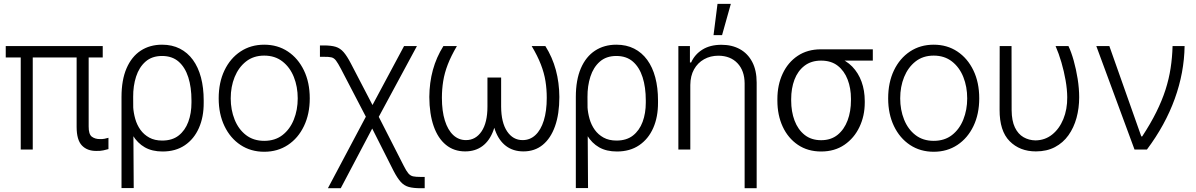

<svg xmlns="http://www.w3.org/2000/svg" viewBox="-20 -789 6311 1013"><path d="M522 -545.9V-485.8H10.3V-545.9ZM152.8 -545.9V0H89.4V-545.9ZM384.3 -545.9H447.8V-122.1Q447.3 -80.6 464.8 -67.6Q482.4 -54.7 508.3 -55.2Q519.5 -54.7 531.5 -56.9Q543.5 -59.1 552.2 -62V-2.4Q540.5 1 524.9 4.4Q509.3 7.8 488.3 7.3Q440.4 7.8 412.4 -21.2Q384.3 -50.3 384.3 -119.6Z M621.1 203.1V-276.9Q621.1 -367.2 647.7 -428.7Q674.3 -490.2 722.4 -521.7Q770.5 -553.2 835 -553.2Q887.7 -553.2 928.7 -532.5Q969.7 -511.7 997.8 -473.1Q1025.9 -434.6 1040.3 -380.4Q1054.7 -326.2 1054.7 -259.3V-247.6Q1055.2 -171.9 1029.5 -113.8Q1003.9 -55.7 955.3 -22.7Q906.7 10.3 837.9 10.3Q782.7 10.3 744.1 -11.7Q705.6 -33.7 680.4 -75.2Q655.3 -116.7 641.1 -174.3L682.6 -225.1Q684.6 -193.4 693.6 -161.6Q702.6 -129.9 720.9 -104.2Q739.3 -78.6 767.6 -63Q795.9 -47.4 835.9 -47.4Q888.7 -47.4 922.6 -74Q956.5 -100.6 973.4 -146Q990.2 -191.4 990.2 -247.6V-259.3Q990.2 -328.6 973.4 -381.3Q956.5 -434.1 922.4 -463.9Q888.2 -493.7 835 -493.7Q781.7 -493.7 747.8 -463.9Q713.9 -434.1 698 -384.8Q682.1 -335.4 682.6 -277.3L685.5 203.1Z M1374 11.7Q1303.2 11.7 1249 -24.2Q1194.8 -60.1 1164.3 -123.8Q1133.8 -187.5 1133.8 -270Q1133.8 -354 1164.3 -417.7Q1194.8 -481.4 1249 -517.3Q1303.2 -553.2 1374 -553.2Q1444.8 -553.2 1498.8 -517.3Q1552.7 -481.4 1583.5 -417.7Q1614.3 -354 1614.3 -270Q1614.3 -187.5 1583.7 -123.8Q1553.2 -60.1 1499 -24.2Q1444.8 11.7 1374 11.7ZM1374 -45.9Q1431.2 -45.9 1470.5 -76.4Q1509.8 -106.9 1530.3 -158.2Q1550.8 -209.5 1550.8 -270Q1550.8 -331.5 1530.3 -382.8Q1509.8 -434.1 1470.2 -464.8Q1430.7 -495.6 1374 -495.6Q1317.4 -495.6 1278.1 -464.6Q1238.8 -433.6 1218 -382.6Q1197.3 -331.5 1197.3 -270Q1197.3 -209.5 1217.8 -158.2Q1238.3 -106.9 1277.8 -76.4Q1317.4 -45.9 1374 -45.9Z M1710 204.1 1928.7 -208H1960.4L2109.9 85.4Q2123.5 112.8 2134.3 125.5Q2145 138.2 2159.4 141.4Q2173.8 144.5 2200.2 144.5H2220.7V204.1H2200.2Q2161.6 204.1 2137.2 197.5Q2112.8 190.9 2094.7 171.1Q2076.7 151.4 2056.6 112.8L1943.8 -110.8L1777.8 204.1ZM1919.9 -154.8 1778.8 -425.8Q1763.2 -455.6 1752.9 -469.2Q1742.7 -482.9 1729 -486.3Q1715.3 -489.7 1688.5 -489.3H1668V-549.3H1688.5Q1727.5 -549.3 1751.2 -542Q1774.9 -534.7 1793 -513.9Q1811 -493.2 1831.5 -453.6L1945.3 -234.9L2111.8 -545.9H2179.7L1968.8 -154.8Z M2319.3 -545.9H2390.6Q2359.9 -493.7 2342.5 -448.7Q2325.2 -403.8 2318.4 -361.1Q2311.5 -318.4 2311.5 -272.9Q2311.5 -203.1 2327.1 -153.1Q2342.8 -103 2371.3 -76.4Q2399.9 -49.8 2438.5 -49.8Q2489.7 -49.8 2520.8 -95.9Q2551.8 -142.1 2551.8 -226.6V-379.9H2603.5V-235.8Q2603.5 -157.2 2583.7 -102.3Q2564 -47.4 2526.1 -18.8Q2488.3 9.8 2434.1 9.8Q2375 9.8 2332.8 -24.7Q2290.5 -59.1 2268.1 -123.3Q2245.6 -187.5 2245.1 -277.3Q2245.6 -353 2263.9 -419.9Q2282.2 -486.8 2319.3 -545.9ZM2785.2 -545.9H2857.4Q2894.5 -486.8 2912.6 -419.9Q2930.7 -353 2931.2 -277.3Q2931.2 -187.5 2908.4 -123.3Q2885.7 -59.1 2843.5 -24.7Q2801.3 9.8 2741.7 9.8Q2687.5 9.8 2649.7 -18.8Q2611.8 -47.4 2592 -102.3Q2572.3 -157.2 2572.3 -235.8V-379.9H2624V-226.6Q2624.5 -142.1 2655.5 -95.9Q2686.5 -49.8 2737.3 -49.8Q2776.4 -49.8 2804.9 -76.4Q2833.5 -103 2849.1 -153.1Q2864.7 -203.1 2864.7 -272.9Q2864.7 -318.4 2857.9 -361.1Q2851.1 -403.8 2833.7 -448.7Q2816.4 -493.7 2785.2 -545.9Z M3018.1 203.1V-276.9Q3018.1 -367.2 3044.7 -428.7Q3071.3 -490.2 3119.4 -521.7Q3167.5 -553.2 3231.9 -553.2Q3284.7 -553.2 3325.7 -532.5Q3366.7 -511.7 3394.8 -473.1Q3422.9 -434.6 3437.3 -380.4Q3451.7 -326.2 3451.7 -259.3V-247.6Q3452.1 -171.9 3426.5 -113.8Q3400.9 -55.7 3352.3 -22.7Q3303.7 10.3 3234.9 10.3Q3179.7 10.3 3141.1 -11.7Q3102.5 -33.7 3077.4 -75.2Q3052.2 -116.7 3038.1 -174.3L3079.6 -225.1Q3081.5 -193.4 3090.6 -161.6Q3099.6 -129.9 3117.9 -104.2Q3136.2 -78.6 3164.6 -63Q3192.9 -47.4 3232.9 -47.4Q3285.6 -47.4 3319.6 -74Q3353.5 -100.6 3370.4 -146Q3387.2 -191.4 3387.2 -247.6V-259.3Q3387.2 -328.6 3370.4 -381.3Q3353.5 -434.1 3319.3 -463.9Q3285.2 -493.7 3231.9 -493.7Q3178.7 -493.7 3144.8 -463.9Q3110.8 -434.1 3095 -384.8Q3079.1 -335.4 3079.6 -277.3L3082.5 203.1Z M3622.1 -340.8V0H3559.1V-545.9H3620.1V-459.5H3626.5Q3645.5 -502 3686 -527.3Q3726.6 -552.7 3786.6 -552.7Q3841.8 -552.7 3883.5 -529.8Q3925.3 -506.8 3948.7 -462.4Q3972.2 -418 3972.2 -353V204.1H3908.7V-349.1Q3908.2 -416 3871.1 -455.3Q3834 -494.6 3770.5 -495.1Q3728 -495.1 3694.6 -476.3Q3661.1 -457.5 3641.8 -423.1Q3622.6 -388.7 3622.1 -340.8ZM3744.6 -603.5 3765.6 -768.6H3835.9L3789.6 -603.5Z M4081.5 -258.3V-266.1Q4081.5 -340.8 4109.4 -400.4Q4137.2 -460 4188.7 -494.4Q4240.2 -528.8 4311 -528.8Q4325.7 -527.3 4337.4 -520.3Q4349.1 -513.2 4363.3 -504.2Q4377.4 -495.1 4397.9 -486.8Q4444.3 -470.7 4476.6 -437.5Q4508.8 -404.3 4525.6 -357.9Q4542.5 -311.5 4542.5 -255.4V-247.6Q4542.5 -177.7 4514.6 -119.1Q4486.8 -60.5 4435.3 -25.1Q4383.8 10.3 4312.5 10.3Q4241.7 10.3 4189.7 -24.9Q4137.7 -60.1 4109.6 -120.8Q4081.5 -181.6 4081.5 -258.3ZM4154.3 -266.1V-258.3Q4154.3 -200.2 4172.1 -152.8Q4189.9 -105.5 4225.1 -77.4Q4260.3 -49.3 4312.5 -49.3Q4364.3 -49.3 4399.2 -77.6Q4434.1 -106 4451.9 -153.6Q4469.7 -201.2 4469.7 -260.3V-268.1Q4469.7 -323.7 4452.1 -369.4Q4434.6 -415 4399.9 -442.1Q4365.2 -469.2 4312 -469.2Q4259.8 -469.2 4224.4 -441.9Q4189 -414.6 4171.6 -368.7Q4154.3 -322.8 4154.3 -266.1ZM4585 -528.8V-469.2H4311V-528.8Z M4906.2 11.7Q4835.4 11.7 4781.2 -24.2Q4727.1 -60.1 4696.5 -123.8Q4666 -187.5 4666 -270Q4666 -354 4696.5 -417.7Q4727.1 -481.4 4781.2 -517.3Q4835.4 -553.2 4906.2 -553.2Q4977.1 -553.2 5031 -517.3Q5085 -481.4 5115.7 -417.7Q5146.5 -354 5146.5 -270Q5146.5 -187.5 5116 -123.8Q5085.4 -60.1 5031.2 -24.2Q4977.1 11.7 4906.2 11.7ZM4906.2 -45.9Q4963.4 -45.9 5002.7 -76.4Q5042 -106.9 5062.5 -158.2Q5083 -209.5 5083 -270Q5083 -331.5 5062.5 -382.8Q5042 -434.1 5002.4 -464.8Q4962.9 -495.6 4906.2 -495.6Q4849.6 -495.6 4810.3 -464.6Q4771 -433.6 4750.2 -382.6Q4729.5 -331.5 4729.5 -270Q4729.5 -209.5 4750 -158.2Q4770.5 -106.9 4810.1 -76.4Q4849.6 -45.9 4906.2 -45.9Z M5254.4 -545.9H5316.9L5317.4 -208Q5317.9 -151.4 5334.7 -116.5Q5351.6 -81.5 5380.1 -65.2Q5408.7 -48.8 5442.9 -48.3Q5493.2 -48.8 5531 -78.9Q5568.8 -108.9 5590.1 -160.4Q5611.3 -211.9 5610.8 -276.4Q5610.4 -317.9 5602.1 -365.2Q5593.8 -412.6 5580.1 -459.7Q5566.4 -506.8 5549.3 -545.9H5617.2Q5631.8 -515.6 5644.8 -469.7Q5657.7 -423.8 5665.8 -372.8Q5673.8 -321.8 5673.8 -275.9Q5673.8 -218.3 5659.7 -166.7Q5645.5 -115.2 5617.2 -75.4Q5588.9 -35.6 5545.9 -12.9Q5502.9 9.8 5445.3 9.8Q5360.4 9.8 5306.9 -44.2Q5253.4 -98.1 5253.9 -210Z M5965.8 0 5764.2 -545.9H5833L6001.5 -69.3H6006.3Q6050.8 -137.2 6080.8 -197.8Q6110.8 -258.3 6129.2 -315.4Q6147.5 -372.6 6156.2 -429.4Q6165 -486.3 6166.5 -545.9H6230Q6228 -406.2 6178.2 -268.1Q6128.4 -129.9 6031.2 0Z"/></svg>

Font: Inter Tight Light
Style: Regular
Weight: 300
Designer: Rasmus Andersson
Foundry: rsms
Version: Version 3.004